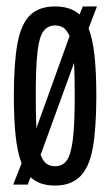

<svg xmlns="http://www.w3.org/2000/svg" viewBox="-20 -566 344 596"><path d="M21 7 47 -59Q34 -93 28.5 -144.5Q23 -196 23 -269Q23 -369 34 -430Q45 -491 73 -518.5Q101 -546 151 -546Q199 -546 227 -521L237 -546H281L255 -478Q268 -444 273.5 -392.5Q279 -341 279 -269Q279 -168 268 -107Q257 -46 228.5 -18Q200 10 151 10Q102 10 75 -16L66 7ZM91 -269Q91 -208 93 -168L196 -454Q188 -472 177.5 -479.5Q167 -487 151 -487Q129 -487 115.5 -470Q102 -453 96.5 -406Q91 -359 91 -269ZM151 -50Q174 -50 187 -67.5Q200 -85 206 -132Q212 -179 212 -269Q212 -331 210 -371L106 -85Q114 -65 125 -57.5Q136 -50 151 -50Z"/></svg>

Font: Georama ExtraCondensed
Style: Regular
Weight: 400
Width: 2
Designer: Jean-Baptiste Levee
Foundry: Production Type
Version: Version 1.000